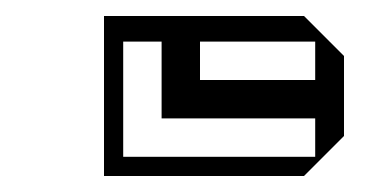

<svg xmlns="http://www.w3.org/2000/svg" viewBox="-20 -570 459 240"><path d="M110 -350V-550H360L410 -500V-400L360 -350ZM374 -470V-518H230V-470ZM374 -374V-422H182V-518H134V-374Z"/></svg>

Font: Rubik Broken Fax
Style: Regular
Weight: 400
Designer: Hubert and Fischer, NaN
Foundry: Hubert and Fischer, NaN
Version: Version 2.201